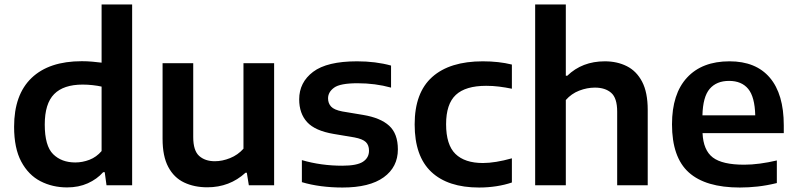

<svg xmlns="http://www.w3.org/2000/svg" viewBox="-20 -828 3558 858"><path d="M280 9.5Q214.5 9.5 160.8 -18.2Q107 -46 75 -105.8Q43 -165.5 43 -261.5Q43 -405 121.2 -479.8Q199.5 -554.5 345.5 -554.5Q369 -554.5 392 -552.5Q415 -550.5 434 -548V-808H570.5V0H456L448 -58.5H441Q413.5 -27.5 372.5 -9Q331.5 9.5 280 9.5ZM316.5 -102Q348.5 -102 379.8 -114Q411 -126 434 -153V-441Q416.5 -445 394.2 -447.5Q372 -450 349.5 -450Q264 -450 222 -407.5Q180 -365 180 -271.5Q180 -176 217.5 -139Q255 -102 316.5 -102Z M906.5 9Q848 9 802.8 -12.5Q757.5 -34 732 -81.8Q706.5 -129.5 706.5 -207.5V-545.5H843.5V-215.5Q843.5 -155 870 -131.2Q896.5 -107.5 940 -107.5Q973.5 -107.5 1008.2 -121.5Q1043 -135.5 1068 -163.5V-545.5H1205V0H1092L1083 -56H1077Q1006 9 906.5 9Z M1510.5 10Q1461.5 10 1415.2 4Q1369 -2 1329 -14V-112.5Q1414.5 -87.5 1509.5 -87.5Q1575 -87.5 1602 -105.2Q1629 -123 1629 -154.5Q1629 -179.5 1614.8 -193.2Q1600.5 -207 1563.5 -214L1471 -229.5Q1388 -243.5 1352.5 -282.2Q1317 -321 1317 -384Q1317 -460 1379.2 -507Q1441.5 -554 1575.5 -554Q1659 -554 1727.5 -535V-436.5Q1657 -456 1578 -456Q1500 -456 1473 -436.2Q1446 -416.5 1446 -388.5Q1446 -366.5 1459.5 -351.8Q1473 -337 1509.5 -330L1602.5 -314.5Q1680.5 -301.5 1719.2 -266Q1758 -230.5 1758 -160.5Q1758 -81.5 1694.8 -35.8Q1631.5 10 1510.5 10Z M2121 10Q1981.5 10 1907.2 -60Q1833 -130 1833 -272Q1833 -414 1911.5 -484Q1990 -554 2137.5 -554Q2209.5 -554 2267.5 -539.5V-431.5Q2238 -437.5 2210.2 -441Q2182.5 -444.5 2152.5 -444.5Q2060.5 -444.5 2017 -404Q1973.5 -363.5 1973.5 -273Q1973.5 -181 2015.2 -140.2Q2057 -99.5 2138 -99.5Q2192.5 -99.5 2267.5 -120.5V-12.5Q2235.5 -1.5 2198 4.2Q2160.5 10 2121 10Z M2371.5 0V-808H2508.5V-489.5H2515Q2581.5 -554 2683 -554Q2738 -554 2781.2 -532.2Q2824.5 -510.5 2849.5 -462.8Q2874.5 -415 2874.5 -337V0H2738V-329Q2738 -390 2711.2 -413.2Q2684.5 -436.5 2638.5 -436.5Q2603.5 -436.5 2568.5 -423Q2533.5 -409.5 2508.5 -381V0Z M3286 10Q3133 10 3058 -57.5Q2983 -125 2983 -272.5Q2983 -408.5 3050.2 -481.2Q3117.5 -554 3240 -554Q3358 -554 3420.2 -480.8Q3482.5 -407.5 3482.5 -268V-233H3119.5Q3123 -156.5 3165.5 -124.2Q3208 -92 3305.5 -92Q3339 -92 3376.2 -97Q3413.5 -102 3451.5 -111V-10Q3406.5 1 3366 5.5Q3325.5 10 3286 10ZM3238 -466.5Q3182 -466.5 3151.5 -431Q3121 -395.5 3119 -312.5H3355Q3353 -395 3323.5 -430.8Q3294 -466.5 3238 -466.5Z"/></svg>

Font: Encode Sans SmExp SmBold
Style: Regular
Weight: 600
Width: 6
Designer: Multiple Designers
Foundry: Impallari Type
Version: Version 3.002; ttfautohint (v1.8.3) -l 8 -r 50 -G 200 -x 14 